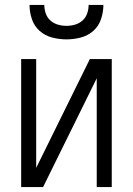

<svg xmlns="http://www.w3.org/2000/svg" viewBox="-20 -760 540 780"><path d="M66 0V-520H127V-78L345 -520H434V0H373V-442L155 0ZM250 -600Q221 -600 192 -607.5Q163 -615 141 -634.5Q119 -654 109.5 -682.5Q100 -711 100 -740H160Q160 -722 166 -705Q172 -688 185 -676.5Q198 -665 215 -660Q232 -655 250 -655Q268 -655 285 -660Q302 -665 315 -676.5Q328 -688 334 -705Q340 -722 340 -740H400Q400 -711 390.5 -682.5Q381 -654 359 -634.5Q337 -615 308 -607.5Q279 -600 250 -600Z"/></svg>

Font: Iosevka SS18 Light
Style: Regular
Weight: 300
Monospace: yes
Designer: Belleve Invis
Foundry: Belleve Invis
Version: Version 25.1.1; ttfautohint (v1.8.4)